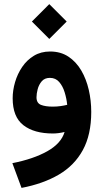

<svg xmlns="http://www.w3.org/2000/svg" viewBox="-20 -647 504 932"><path d="M219.2 -627 303.7 -542.5 219.2 -458 134.8 -542.5ZM422.9 -103.5Q422.9 6.8 382.1 81.5Q341.3 156.2 265.4 200.7Q189.5 245.1 84.5 265.1L40 145Q142.1 125 209.5 87.2Q276.9 49.3 293.5 -6.3Q262.7 1 236.8 1Q145.5 1 93.5 -39.3Q41.5 -79.6 41.5 -169.9Q41.5 -208.5 53.2 -248.5Q64.9 -288.6 87.9 -322.3Q110.8 -356 144.8 -376.5Q178.7 -397 223.1 -397Q274.4 -397 312 -372.1Q349.6 -347.2 374.3 -305.2Q398.9 -263.2 410.9 -210.9Q422.9 -158.7 422.9 -103.5ZM235.8 -129.4Q256.3 -129.4 274.7 -132.1Q293 -134.8 306.2 -138.2Q303.2 -168.5 293.9 -198.7Q284.7 -229 267.3 -249Q250 -269 222.2 -269Q196.8 -269 182.6 -252.4Q168.5 -235.8 162.8 -213.9Q157.2 -191.9 157.2 -174.8Q157.2 -146.5 179 -137.9Q200.7 -129.4 235.8 -129.4Z"/></svg>

Font: Vazirmatn UI NL
Style: Bold
Weight: 700
Designer: Saber Rastikerdar
Foundry: Saber Rastikerdar
Version: Version 33.003